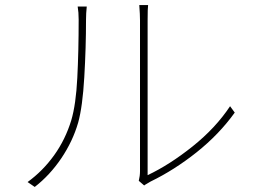

<svg xmlns="http://www.w3.org/2000/svg" viewBox="-20 -739 1017 764"><path d="M537.1 -57.6V-658.2Q537.1 -680.7 534.2 -718.8H569.3Q567.4 -706.1 567.4 -658.2V-42Q654.3 -83 746.1 -156.2Q837.9 -229.5 895.5 -316.4L914.1 -291Q851.6 -204.1 762.7 -133.3Q673.8 -62.5 579.1 -16.6Q568.4 -10.7 557.6 -3.9L553.7 -1L532.2 -19.5Q537.1 -39.1 537.1 -57.6ZM263.7 -260.7Q282.2 -323.2 287.6 -429.2Q293 -535.2 293 -661.1Q293 -690.4 289.1 -712.9H325.2Q322.3 -685.5 322.3 -661.1Q322.3 -549.8 315.4 -432.1Q308.6 -314.5 291 -251Q269.5 -176.8 224.1 -109.4Q178.7 -42 118.2 4.9L89.8 -14.6Q150.4 -58.6 195.3 -121.1Q240.2 -183.6 263.7 -260.7Z"/></svg>

Font: Min Sans VF VF
Style: Regular
Weight: 400
Designer: Jinseong-Kim, NotoSansCJK, Nunito
Foundry: Jinseong-Kim
Version: Version 1.420;Glyphs 3.1.2 (3151)